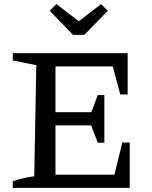

<svg xmlns="http://www.w3.org/2000/svg" viewBox="-20 -911 735 931"><path d="M573 -220H609V0H42V-32Q69 -41 94.5 -47Q120 -53 146 -56L156 -595L42 -618V-653H599V-453H563L527 -589H207L249 -630V-367H423L454 -450H486V-219H454L422 -303H249V-23L207 -64H535ZM334 -742 221 -859 254 -891 362 -808 470 -891 503 -859 389 -742Z"/></svg>

Font: Piazzolla 24pt Medium
Style: Regular
Weight: 500
Designer: Juan Pablo del Peral
Foundry: Huerta Tipografica
Version: Version 2.005